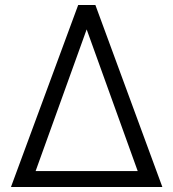

<svg xmlns="http://www.w3.org/2000/svg" viewBox="-20 -749 696 771"><path d="M363 -729 632 2H24L294 -729ZM328 -631 123 -62H533Z"/></svg>

Font: Sinter Normal
Style: Regular
Weight: 350
Foundry: Adobe & rsms
Version: Version 1.000